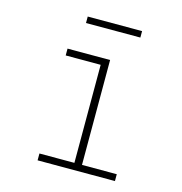

<svg xmlns="http://www.w3.org/2000/svg" viewBox="-112 -874 925 976"><g transform="rotate(15 350.0 -386.0)"><path d="M173 -588H397V-36H580V0H173V-36H357V-552H173ZM230 -738V-772H516V-738Z"/></g></svg>

Font: Martian Mono Thin
Style: Regular
Weight: 100
Monospace: yes
Designer: Roman Shamin
Foundry: Evil Martians
Version: Version 1.000; ttfautohint (v1.8.4.7-5d5b)